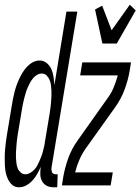

<svg xmlns="http://www.w3.org/2000/svg" viewBox="-40 -784 594 812"><path d="M41 8Q24 8 12.5 -1.5Q1 -11 -6 -25.5Q-13 -40 -16 -55.5Q-19 -71 -19.5 -87Q-20 -103 -20 -119Q-20 -135 -18.5 -151.5Q-17 -168 -15 -184.5Q-13 -201 -10 -218L10 -338Q12 -352 15 -366.5Q18 -381 21.5 -395Q25 -409 30 -423Q35 -437 41.5 -451Q48 -465 56 -478Q64 -491 75 -502.5Q86 -514 99.5 -521Q113 -528 128 -528Q145 -528 158 -517Q171 -506 177.5 -491Q184 -476 186.5 -458.5Q189 -441 190 -424L241 -735H287L178 -76Q177 -71 177.5 -66Q178 -61 179.5 -56.5Q181 -52 185.5 -49.5Q190 -47 195 -47H204L202 8H186Q170 8 157.5 1.5Q145 -5 138 -17.5Q131 -30 130.5 -45.5Q130 -61 132 -76L133 -80Q126 -64 118 -49.5Q110 -35 98.5 -22Q87 -9 72 -0.5Q57 8 41 8ZM67 -47Q77 -47 87 -52.5Q97 -58 105 -66.5Q113 -75 118 -84.5Q123 -94 127 -103.5Q131 -113 135 -123Q139 -133 141.5 -143.5Q144 -154 146.5 -164Q149 -174 150 -184L170 -304Q172 -316 173.5 -328.5Q175 -341 176 -353Q177 -365 177.5 -377Q178 -389 177.5 -400.5Q177 -412 175.5 -424Q174 -436 169.5 -446.5Q165 -457 157 -465Q149 -473 137 -473Q126 -473 116 -467Q106 -461 98.5 -451.5Q91 -442 86 -432.5Q81 -423 76.5 -412.5Q72 -402 69 -391.5Q66 -381 63 -370.5Q60 -360 58 -349.5Q56 -339 54 -329L34 -209Q32 -197 31 -185.5Q30 -174 29 -162Q28 -150 27.5 -138.5Q27 -127 27.5 -116Q28 -105 29.5 -93.5Q31 -82 35 -72Q39 -62 47.5 -54.5Q56 -47 67 -47ZM393 -600 362 -744 392 -760 432 -656 509 -764 534 -740 454 -600ZM222 0 227 -33Q234 -74 248.5 -114.5Q263 -155 289 -191L413 -366Q430 -388 440.5 -413.5Q451 -439 458 -465H299L308 -520H514L509 -488Q502 -446 487 -405.5Q472 -365 446 -329L321 -154Q306 -132 295 -106.5Q284 -81 278 -56V-55H437L428 0Z"/></svg>

Font: Iosevka Curly Light
Style: Italic
Weight: 300
Italic angle: -9°
Monospace: yes
Designer: Belleve Invis
Foundry: Belleve Invis
Version: Version 22.1.2; ttfautohint (v1.8.4)